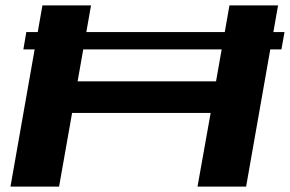

<svg xmlns="http://www.w3.org/2000/svg" viewBox="-20 -695 1080 715"><path d="M67 -511 78 -575.5H120.5L138 -675H319L301.5 -575.5H817L834.5 -675H1015.5L998 -575.5H1039.5L1028 -511H986.5L896.5 0H715.5L764.5 -274.5H248.5L200 0H19L109 -511ZM805.5 -511H290L269 -392H784.5Z"/></svg>

Font: Anybody UltraExpanded SemiBold
Style: Italic
Weight: 600
Width: 9
Italic angle: -10°
Designer: Tyler Finck
Foundry: Etcetera Type Company
Version: Version 1.010; ttfautohint (v1.8.3) -l 8 -r 50 -G 200 -x 14 